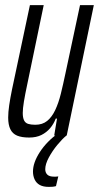

<svg xmlns="http://www.w3.org/2000/svg" viewBox="-20 -530 387 751"><path d="M94 8Q65 8 47 0.5Q29 -7 20.5 -24.5Q12 -42 12 -70Q12 -91 16 -118.5Q20 -146 27 -180L97 -510H151L87 -202Q78 -160 73.5 -132.5Q69 -105 69 -88Q69 -70 74 -59.5Q79 -49 90 -45.5Q101 -42 118 -42Q146 -42 164.5 -57Q183 -72 196 -99.5Q209 -127 218 -163.5Q227 -200 236 -243L293 -510H347L241 0H192L203 -66H198Q190 -45 176 -28.5Q162 -12 142 -2Q122 8 94 8ZM171 201Q149 201 135.5 193.5Q122 186 115.5 172Q109 158 109 141Q109 106 136 64.5Q163 23 209 -10L240 0Q224 13 204.5 36.5Q185 60 171 86Q157 112 157 132Q157 145 165 153Q173 161 192 161Q195 161 198.5 161Q202 161 208 160L199 198Q192 200 185.5 200.5Q179 201 171 201Z"/></svg>

Font: Saira UltraCondensed
Style: Italic
Weight: 400
Width: 1
Italic angle: -12°
Designer: Hector Gatti with collaboration of the Omnibus-Type team
Foundry: Omnibus-Type
Version: Version 1.101